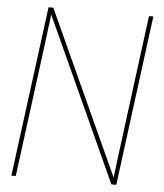

<svg xmlns="http://www.w3.org/2000/svg" viewBox="-54 -828 749 876"><g transform="rotate(5 320.0 -390.0)"><path d="M496.1 -32.2 514.2 -174.8 592.8 -779.8H612.8L511.2 0H488.8L147.9 -748L129.9 -605L50.8 0H30.8L132.8 -779.8H154.8Z"/></g></svg>

Font: Cooper Hewitt
Style: Thin Italic
Weight: 702
Designer: Village Type and Design LLC
Foundry: Cooper Hewitt Smithsonian Design Museum
Version: 1.000